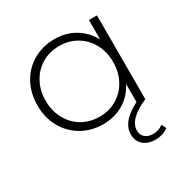

<svg xmlns="http://www.w3.org/2000/svg" viewBox="-168 -672 1011 1036"><g transform="rotate(-30 337.5 -154.5)"><path d="M570 -522V0H521V-123Q490 -62 434 -29Q378 4 307 4Q234 4 175 -30Q116 -64 82.5 -124Q49 -184 49 -261Q49 -338 82.5 -398.5Q116 -459 175 -492.5Q234 -526 307 -526Q377 -526 432.5 -493Q488 -460 520 -401V-522ZM520 -261Q520 -325 492.5 -375Q465 -425 417.5 -453Q370 -481 310 -481Q250 -481 202.5 -453Q155 -425 127.5 -375Q100 -325 100 -261Q100 -197 127.5 -147Q155 -97 202.5 -69Q250 -41 310 -41Q370 -41 417.5 -69Q465 -97 492.5 -147Q520 -197 520 -261ZM407 127Q407 38 546 -22L570 0Q446 54 446 124Q446 153 465 168.5Q484 184 514 184Q531 184 547.5 178.5Q564 173 576 163L590 192Q556 217 509 217Q463 217 435 192.5Q407 168 407 127Z"/></g></svg>

Font: Montserrat Alternates Light
Style: Regular
Weight: 300
Designer: Julieta Ulanovsky
Foundry: Julieta Ulanovsky
Version: Version 7.200